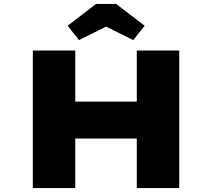

<svg xmlns="http://www.w3.org/2000/svg" viewBox="-20 -957 1079 977"><path d="M676 0V-700H892V0ZM147 0V-700H363V0ZM228 -252 230 -440H798V-252ZM382 -753 324 -826 469 -937H571L716 -826L658 -753L505 -829H535Z"/></svg>

Font: Lexend Tera Black
Style: Regular
Weight: 900
Version: Version 1.007